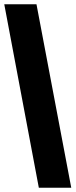

<svg xmlns="http://www.w3.org/2000/svg" viewBox="-127 -880 354 900"><path d="M55 0H207L44 -860H-107Z"/></svg>

Font: Poland Can Into
Style: Bold
Weight: 700
Foundry: Cannot Into Space Fonts
Version: Version 0.99